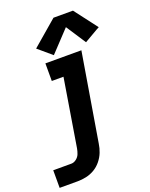

<svg xmlns="http://www.w3.org/2000/svg" viewBox="-220 -863 905 1158"><g transform="rotate(-20 232.5 -283.5)"><path d="M-44 205H72Q99 205 127 199Q155 193 180.5 178Q206 163 225 139.5Q244 116 254.5 89.5Q265 63 269 35L363 -530H132V-417H207L136 17Q133 34 126.5 51Q120 68 104.5 80Q89 92 72 92H-44ZM197 -559 323 -693 406 -566 494 -617 509 -625 397 -772H272L110 -633Z"/></g></svg>

Font: Iosevka Sparkle Extrabold
Style: Italic
Weight: 800
Italic angle: -9°
Designer: Belleve Invis
Foundry: Belleve Invis
Version: Version 4.5.0; ttfautohint (v1.8.3)